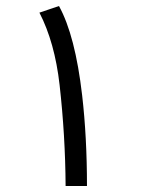

<svg xmlns="http://www.w3.org/2000/svg" viewBox="-20 -622 540 638"><path d="M269 -4H198Q197 -171 178 -340Q162 -481 111 -580L176 -602Q230 -504 253 -305Q269 -166 269 -4Z"/></svg>

Font: Vazir Code
Style: Code
Weight: 400
Foundry: DejaVu fonts team - Redesigned by Saber Rastikerdar
Version: Version 1.1.2